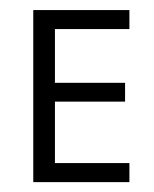

<svg xmlns="http://www.w3.org/2000/svg" viewBox="-20 -369 311 389"><path d="M242.2 0H47.4V-348.6H242.2V-310.1H91.3V-201.2H233.4V-163.1H91.3V-38.6H242.2Z"/></svg>

Font: NotoSansOldHungarianUI
Style: Regular
Weight: 400
Designer: Monotype Design Team
Foundry: Monotype Imaging Inc.
Version: Version 1001.000; ttfautohint (v1.8.4.7-5d5b)